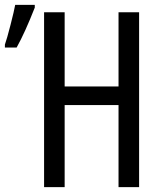

<svg xmlns="http://www.w3.org/2000/svg" viewBox="-22 -764 660 784"><path d="M462 0V-335H242V0H158V-714H242V-411H462V-714H546V0ZM-2 -582Q6 -604 21 -662.5Q36 -721 40 -744H120V-733Q80 -631 46 -570H-2Z"/></svg>

Font: Noto Sans UI Cond
Style: Regular
Weight: 400
Width: 3
Designer: Monotype Design Team
Foundry: Monotype Imaging Inc.
Version: Version 1.001